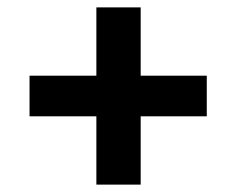

<svg xmlns="http://www.w3.org/2000/svg" viewBox="-20 -570 640 520"><path d="M241 -70H361V-255H540V-365H361V-550H241V-365H60V-255H241Z"/></svg>

Font: CommitMonoV143 ExtLt
Style: Regular
Weight: 200
Monospace: yes
Designer: Eigil Nikolajsen
Foundry: Eigil Nikolajsen
Version: Version 1.143